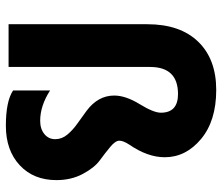

<svg xmlns="http://www.w3.org/2000/svg" viewBox="-70 -660 739 638"><g transform="rotate(90 299.0 -340.5)"><path d="M578 -159Q578 -83 528.5 -37Q479 9 397.5 9Q316 9 280 -15V-138Q331 -105 381 -105Q408 -105 425 -119Q442 -133 442 -155Q442 -177 427 -195Q412 -213 391 -228Q370 -243 348 -259Q297 -297 297 -351Q297 -389 325.5 -435.5Q354 -482 354 -506Q354 -563 292 -563Q202 -563 202 -470V0H60V-461Q60 -570 118 -630Q176 -690 278.5 -690Q381 -690 441.5 -639.5Q502 -589 502 -519Q502 -462 460 -401Q447 -381 447 -368Q447 -355 467.5 -338Q488 -321 512.5 -303Q537 -285 557.5 -246.5Q578 -208 578 -159Z"/></g></svg>

Font: Hind Kochi
Style: Bold
Weight: 700
Designer: Dhruvi Tolia
Foundry: Indian Type Foundry
Version: Version 0.702;PS 1.0;hotconv 1.0.81;makeotf.lib2.5.63406